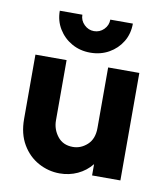

<svg xmlns="http://www.w3.org/2000/svg" viewBox="-73 -659 631 733"><g transform="rotate(10 243.0 -292.0)"><path d="M206.9 13.9Q163.2 13.9 124.3 -7.3Q85.4 -28.5 61.5 -69.1Q37.5 -109.7 37.5 -167.4V-416.7H158.3V-183.3Q158.3 -148.6 179.5 -121.5Q200.7 -94.4 238.9 -94.4Q270.1 -94.4 294.8 -117Q319.4 -139.6 319.4 -181.9V-416.7H440.3V0H330.6V-43.8Q308.3 -16 276 -1Q243.8 13.9 206.9 13.9ZM241.7 -460.4Q202.1 -460.4 170.1 -478.5Q138.2 -496.5 119.1 -527.8Q100 -559 100 -597.9H187.5Q187.5 -575.7 203.8 -559.7Q220.1 -543.8 241.7 -543.8Q263.9 -543.8 279.9 -559.7Q295.8 -575.7 295.8 -597.9H383.3Q383.3 -558.3 364.6 -527.4Q345.8 -496.5 313.9 -478.5Q281.9 -460.4 241.7 -460.4Z"/></g></svg>

Font: co2trust
Style: Bold
Weight: 700
Designer: Kristian Moeller
Foundry: Dicotype
Version: Version 1.000